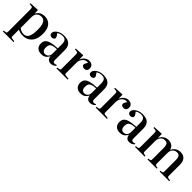

<svg xmlns="http://www.w3.org/2000/svg" viewBox="319 -1919 3528 3528"><g transform="rotate(45 2083.0 -155.5)"><path d="M34 216V194L79 189Q94 187 100 178.5Q106 170 106 143V-422Q106 -459 99 -471Q92 -483 70 -484L25 -489L28 -509L206 -519L213 -513L215 -430H217Q235 -464 259.5 -485.5Q284 -507 314.5 -517Q345 -527 380 -527Q444 -527 490.5 -499Q537 -471 562 -414.5Q587 -358 587 -272Q587 -186 559 -121.5Q531 -57 476 -21.5Q421 14 341 14Q310 14 276.5 5.5Q243 -3 220 -17V142Q220 167 225.5 176.5Q231 186 252 188L310 195V216ZM336 -17Q377 -17 406 -39.5Q435 -62 450.5 -115.5Q466 -169 466 -262Q466 -341 451.5 -388.5Q437 -436 409.5 -457Q382 -478 343 -478Q305 -478 277.5 -462Q250 -446 235 -416.5Q220 -387 220 -345V-62Q239 -44 270.5 -30.5Q302 -17 336 -17Z M825 14Q759 14 721.5 -22Q684 -58 684 -121Q684 -173 710.5 -206Q737 -239 799.5 -256.5Q862 -274 968 -278V-390Q968 -430 957.5 -455Q947 -480 926 -491.5Q905 -503 870 -503Q839 -503 808.5 -493Q778 -483 762 -467Q780 -446 790 -431Q800 -416 804 -405.5Q808 -395 808 -387Q808 -368 792 -354Q776 -340 748 -340Q718 -340 702.5 -355Q687 -370 687 -396Q687 -429 713.5 -459Q740 -489 785.5 -508Q831 -527 886 -527Q951 -527 994.5 -507.5Q1038 -488 1060 -447.5Q1082 -407 1082 -342V-86Q1082 -60 1093 -48.5Q1104 -37 1124 -37Q1135 -37 1147 -40Q1159 -43 1171 -49L1178 -34Q1155 -8 1128 3Q1101 14 1075 14Q1028 14 1004 -10.5Q980 -35 975 -81Q958 -47 937 -26Q916 -5 888.5 4.5Q861 14 825 14ZM876 -37Q903 -37 924 -50Q945 -63 956.5 -86.5Q968 -110 968 -140V-255Q907 -254 870 -242.5Q833 -231 816.5 -205Q800 -179 800 -134Q800 -87 819.5 -62Q839 -37 876 -37Z M1212 0V-22L1258 -28Q1274 -30 1278.5 -39.5Q1283 -49 1283 -75V-423Q1283 -457 1277 -469.5Q1271 -482 1249 -484L1203 -488L1205 -509L1383 -519L1390 -513L1392 -414H1394Q1416 -469 1455.5 -498Q1495 -527 1540 -527Q1589 -527 1617.5 -501Q1646 -475 1646 -434Q1646 -411 1638.5 -393.5Q1631 -376 1615.5 -366Q1600 -356 1575 -356Q1543 -356 1527.5 -370Q1512 -384 1512 -403Q1512 -413 1516 -424Q1520 -435 1528 -448.5Q1536 -462 1549 -481Q1524 -489 1497 -482Q1470 -475 1448 -455Q1426 -435 1411.5 -404.5Q1397 -374 1397 -336V-74Q1397 -50 1401.5 -41Q1406 -32 1423 -30L1503 -21V0Z M1845 14Q1779 14 1741.5 -22Q1704 -58 1704 -121Q1704 -173 1730.5 -206Q1757 -239 1819.5 -256.5Q1882 -274 1988 -278V-390Q1988 -430 1977.5 -455Q1967 -480 1946 -491.5Q1925 -503 1890 -503Q1859 -503 1828.5 -493Q1798 -483 1782 -467Q1800 -446 1810 -431Q1820 -416 1824 -405.5Q1828 -395 1828 -387Q1828 -368 1812 -354Q1796 -340 1768 -340Q1738 -340 1722.5 -355Q1707 -370 1707 -396Q1707 -429 1733.5 -459Q1760 -489 1805.5 -508Q1851 -527 1906 -527Q1971 -527 2014.5 -507.5Q2058 -488 2080 -447.5Q2102 -407 2102 -342V-86Q2102 -60 2113 -48.5Q2124 -37 2144 -37Q2155 -37 2167 -40Q2179 -43 2191 -49L2198 -34Q2175 -8 2148 3Q2121 14 2095 14Q2048 14 2024 -10.5Q2000 -35 1995 -81Q1978 -47 1957 -26Q1936 -5 1908.5 4.5Q1881 14 1845 14ZM1896 -37Q1923 -37 1944 -50Q1965 -63 1976.5 -86.5Q1988 -110 1988 -140V-255Q1927 -254 1890 -242.5Q1853 -231 1836.5 -205Q1820 -179 1820 -134Q1820 -87 1839.5 -62Q1859 -37 1896 -37Z M2232 0V-22L2278 -28Q2294 -30 2298.5 -39.5Q2303 -49 2303 -75V-423Q2303 -457 2297 -469.5Q2291 -482 2269 -484L2223 -488L2225 -509L2403 -519L2410 -513L2412 -414H2414Q2436 -469 2475.5 -498Q2515 -527 2560 -527Q2609 -527 2637.5 -501Q2666 -475 2666 -434Q2666 -411 2658.5 -393.5Q2651 -376 2635.5 -366Q2620 -356 2595 -356Q2563 -356 2547.5 -370Q2532 -384 2532 -403Q2532 -413 2536 -424Q2540 -435 2548 -448.5Q2556 -462 2569 -481Q2544 -489 2517 -482Q2490 -475 2468 -455Q2446 -435 2431.5 -404.5Q2417 -374 2417 -336V-74Q2417 -50 2421.5 -41Q2426 -32 2443 -30L2523 -21V0Z M2865 14Q2799 14 2761.5 -22Q2724 -58 2724 -121Q2724 -173 2750.5 -206Q2777 -239 2839.5 -256.5Q2902 -274 3008 -278V-390Q3008 -430 2997.5 -455Q2987 -480 2966 -491.5Q2945 -503 2910 -503Q2879 -503 2848.5 -493Q2818 -483 2802 -467Q2820 -446 2830 -431Q2840 -416 2844 -405.5Q2848 -395 2848 -387Q2848 -368 2832 -354Q2816 -340 2788 -340Q2758 -340 2742.5 -355Q2727 -370 2727 -396Q2727 -429 2753.5 -459Q2780 -489 2825.5 -508Q2871 -527 2926 -527Q2991 -527 3034.5 -507.5Q3078 -488 3100 -447.5Q3122 -407 3122 -342V-86Q3122 -60 3133 -48.5Q3144 -37 3164 -37Q3175 -37 3187 -40Q3199 -43 3211 -49L3218 -34Q3195 -8 3168 3Q3141 14 3115 14Q3068 14 3044 -10.5Q3020 -35 3015 -81Q2998 -47 2977 -26Q2956 -5 2928.5 4.5Q2901 14 2865 14ZM2916 -37Q2943 -37 2964 -50Q2985 -63 2996.5 -86.5Q3008 -110 3008 -140V-255Q2947 -254 2910 -242.5Q2873 -231 2856.5 -205Q2840 -179 2840 -134Q2840 -87 2859.5 -62Q2879 -37 2916 -37Z M3252 0V-21L3298 -28Q3314 -30 3318.5 -39.5Q3323 -49 3323 -75V-423Q3323 -457 3317 -469.5Q3311 -482 3289 -484L3243 -489L3245 -509L3424 -519L3431 -513L3432 -416H3433Q3449 -451 3474 -476Q3499 -501 3530.5 -514Q3562 -527 3595 -527Q3653 -527 3692 -500Q3731 -473 3746 -416Q3767 -468 3812 -497.5Q3857 -527 3910 -527Q3960 -527 3995.5 -507Q4031 -487 4049 -448Q4067 -409 4067 -353V-68Q4067 -46 4073 -37.5Q4079 -29 4098 -27L4142 -21V0H3892V-21L3925 -26Q3942 -28 3947.5 -36Q3953 -44 3953 -68V-352Q3953 -399 3945 -426Q3937 -453 3918.5 -465Q3900 -477 3869 -477Q3836 -477 3809.5 -461Q3783 -445 3767.5 -415.5Q3752 -386 3752 -346V-71Q3752 -51 3755.5 -41Q3759 -31 3776 -28L3817 -21V0H3577V-21L3610 -26Q3627 -28 3632.5 -36Q3638 -44 3638 -68V-352Q3638 -400 3630 -427Q3622 -454 3604 -465.5Q3586 -477 3555 -477Q3521 -477 3494.5 -460Q3468 -443 3452.5 -413Q3437 -383 3437 -342V-71Q3437 -48 3442 -39.5Q3447 -31 3462 -28L3502 -21V0Z"/></g></svg>

Font: Literata 60pt Medium
Style: Regular
Weight: 500
Designer: Latin by Veronika Burian and Jose Scaglione. Greek by Irene Vlachou. Cyrillic by Vera Evstafieva.
Foundry: TypeTogether
Version: Version 3.103;gftools[0.9.29]